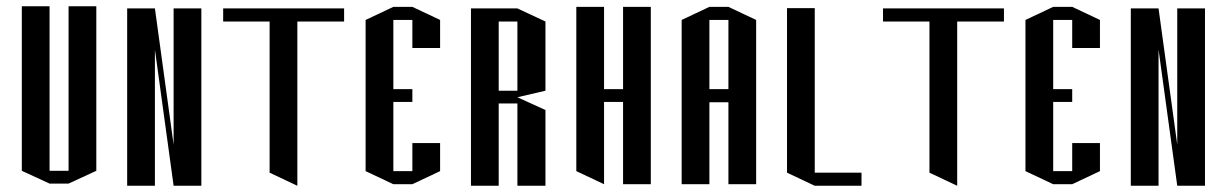

<svg xmlns="http://www.w3.org/2000/svg" viewBox="-20 -554 3936 616"><path d="M200 -534H289V-6L200 35H139L50 -6V-534H139V-6H200Z M388 42V-527H477L537 -90V-527H626V42H537L477 -395V42Z M934 -527H1084V-485H934V42L845 0V-485H696V-527H845Z M1153 -490 1242 -532H1303L1392 -490V-400H1303V-490H1242V-289V-268H1303V-227H1242V-5H1303V-95H1392V-5L1303 37H1242L1153 -5Z M1730 -485V-263L1640 -242L1730 -201V42H1640V-222H1580V42H1491V-527H1580H1640ZM1640 -263V-485H1580V-263Z M1829 -532H1918V-268H1979V-532H2068V37H1979V-227H1918V37L1829 -5Z M2317 -532 2406 -490V37H2317V-226H2256V37H2167V-490L2256 -532ZM2317 -268V-490H2256V-268Z M2505 -528H2594V0H2744V42H2594L2505 0Z M3051 -527H3201V-485H3051V42L2962 0V-485H2813V-527H2962Z M3270 -490 3359 -532H3420L3509 -490V-400H3420V-490H3359V-289V-268H3420V-227H3359V-5H3420V-95H3509V-5L3420 37H3359L3270 -5Z M3608 42V-527H3697L3757 -90V-527H3846V42H3757L3697 -395V42Z"/></svg>

Font: Frankia
Style: Regular
Weight: 400
Version: Version 001.000